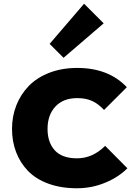

<svg xmlns="http://www.w3.org/2000/svg" viewBox="-20 -1007 733 1037"><path d="M547.9 -219.2 668 -98.1Q620.6 -50.3 548.3 -20.3Q476.1 9.8 395 9.8Q309.1 9.8 241.2 -15.1Q173.3 -40 131.1 -84Q88.9 -127.9 66.9 -185.5Q44.9 -243.2 44.9 -311Q44.9 -379.4 68.6 -439Q92.3 -498.5 136.2 -543.5Q180.2 -588.4 247.3 -614.3Q314.5 -640.1 397 -640.1Q566.4 -640.1 665 -536.1L542 -413.1Q511.2 -446.3 477.5 -461.7Q443.8 -477.1 397.9 -477.1Q321.3 -477.1 279.1 -431.4Q236.8 -385.7 236.8 -311Q236.8 -237.8 276.1 -194.8Q315.4 -151.9 396 -151.9Q480.5 -151.9 547.9 -219.2ZM434.1 -986.8 540 -880.9 323.2 -694.8 248 -770Z"/></svg>

Font: Sinkin Sans 800 Black
Style: Regular
Weight: 900
Designer: Keith Bates
Foundry: K-Type
Version: Sinkin Sans (version 1.0)  by Keith Bates   •   © 2014   www